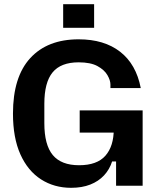

<svg xmlns="http://www.w3.org/2000/svg" viewBox="-20 -888 763 918"><path d="M320 10Q239 10 176 -30.5Q113 -71 77.5 -150Q42 -229 42 -345Q42 -520 124.5 -610Q207 -700 356 -700Q478 -700 554.5 -640.5Q631 -581 653 -467H508V-484Q508 -504 493.5 -529Q479 -554 446 -572Q413 -590 356 -590Q271 -590 231.5 -542Q192 -494 192 -392V-299Q192 -195 232.5 -146.5Q273 -98 358 -98Q444 -98 484 -143.5Q524 -189 524 -271V-321L564 -254H361V-360H662V0H535V-116H516Q504 -78 477.5 -49.5Q451 -21 411.5 -5.5Q372 10 320 10ZM282 -755V-868H430V-755Z"/></svg>

Font: Mozilla Text ExtraLight
Style: Regular
Weight: 200
Designer: Studio DRAMA
Foundry: Studio DRAMA
Version: Version 1.000